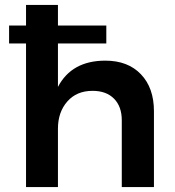

<svg xmlns="http://www.w3.org/2000/svg" viewBox="-20 -762 712 782"><path d="M607 -309V0H476V-272Q476 -328 444.5 -360Q413 -392 357 -392Q292 -392 254 -348.5Q216 -305 216 -238V0H86V-585H17V-658H86V-742H216V-658H413V-585H216V-408Q272 -515 409 -515Q501 -515 554 -459.5Q607 -404 607 -309Z"/></svg>

Font: Montserrat arm2 Medium
Style: Regular
Weight: 500
Designer: Julieta Ulanovsky
Foundry: Julieta Ulanovsky
Version: Version 6.000